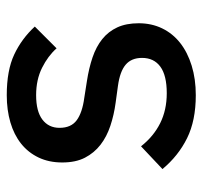

<svg xmlns="http://www.w3.org/2000/svg" viewBox="-36 -566 613 582"><g transform="rotate(-90 271.0 -274.5)"><path d="M274 12Q197 12 143.5 -14.5Q90 -41 50 -89L119 -154Q149 -116 189 -96Q229 -76 280 -76Q334 -76 360.5 -95.5Q387 -115 387 -151Q387 -183 366.5 -200.5Q346 -218 302 -224L251 -231Q214 -236 181 -247Q148 -258 123.5 -277Q99 -296 84.5 -324Q70 -352 70 -393Q70 -433 85 -464.5Q100 -496 127 -517.5Q154 -539 191.5 -550Q229 -561 274 -561Q349 -561 397 -538.5Q445 -516 482 -476L416 -410Q393 -436 357 -454Q321 -472 274 -472Q225 -472 200 -453Q175 -434 175 -401Q175 -366 198 -349Q221 -332 266 -326L317 -318Q356 -312 388.5 -301Q421 -290 444 -271.5Q467 -253 479.5 -226Q492 -199 492 -161Q492 -122 476.5 -90Q461 -58 432.5 -35.5Q404 -13 363.5 -0.5Q323 12 274 12Z"/></g></svg>

Font: IBM-Poppins
Style: Poppins-Medium
Weight: 500
Designer: Mike Abbink, Paul van der Laan, Pieter van Rosmalen, Ben Mitchell, Mark Frömberg
Foundry: Bold Monday
Version: Version 1.1